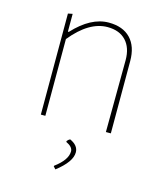

<svg xmlns="http://www.w3.org/2000/svg" viewBox="-102 -535 706 824"><g transform="rotate(15 250.5 -123.0)"><path d="M120 -453V-374H124Q201 -457 280 -457Q343 -457 377 -421.5Q411 -386 411 -321V0H389L391 -320Q391 -375 362 -406Q333 -437 280 -437Q198 -437 120 -341V0H100V-449ZM249 70Q287 87 287 118Q287 160 221 211L211 200L212 197Q266 157 266 119Q266 99 236 85V81Q241 74 249 70Z"/></g></svg>

Font: Alegreya Sans SC Thin
Style: Regular
Weight: 100
Designer: Juan Pablo del Peral
Foundry: Huerta Tipografica
Version: Version 2.007